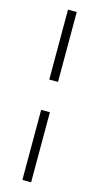

<svg xmlns="http://www.w3.org/2000/svg" viewBox="-134 -823 494 955"><g transform="rotate(15 113.0 -345.5)"><path d="M90 -268H135V93H90ZM135 -424H90V-784H135Z"/></g></svg>

Font: Poppins ExtraLight
Style: Regular
Weight: 275
Designer: Ninad Kale (Devanagari), Jonny Pinhorn (Latin)
Foundry: Indian Type Foundry
Version: Version 3.200;PS 1.000;hotconv 16.6.54;makeotf.lib2.5.65590